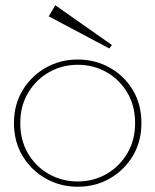

<svg xmlns="http://www.w3.org/2000/svg" viewBox="-20 -703 590 729"><path d="M275 6Q209 6 154 -25Q99 -56 66 -110.5Q33 -165 33 -236Q33 -306 66 -360.5Q99 -415 154 -446Q209 -477 275 -477Q341 -477 396 -446.5Q451 -416 484 -361.5Q517 -307 517 -236Q517 -165 484 -110.5Q451 -56 396.5 -25Q342 6 275 6ZM275 -14Q335 -14 384.5 -42.5Q434 -71 463.5 -121Q493 -171 493 -236Q493 -301 463.5 -351Q434 -401 384.5 -429Q335 -457 275 -457Q216 -457 166.5 -429Q117 -401 87 -351Q57 -301 57 -236Q57 -170 86.5 -120Q116 -70 166 -42Q216 -14 275 -14ZM395 -519 165 -641 190 -683 405 -532Z"/></svg>

Font: Lil Grotesk Thin
Style: Regular
Weight: 100
Designer: Bastien Sozeau
Foundry: NBR — Bastien Sozeau
Version: Version 3.003; ttfautohint (v1.8.4.7-5d5b);gftools[0.9.33]